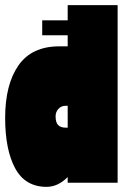

<svg xmlns="http://www.w3.org/2000/svg" viewBox="-20 -710 477 746"><path d="M437 -690V0H243V-22Q205 16 161 16Q78 16 39 -56Q0 -128 0 -252Q0 -381 51.5 -455.5Q103 -530 211 -530H243V-573H144V-631H243V-690ZM243 -214V-299H235Q218 -299 207 -287Q196 -275 196 -258Q196 -234 206 -224Q216 -214 235 -214Z"/></svg>

Font: FFF_tuoi-tre Text
Style: Regular
Weight: 700
Designer: bBox Type GmbH
Foundry: bBox Type GmbH
Version: Version 1.001